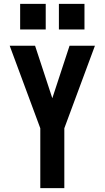

<svg xmlns="http://www.w3.org/2000/svg" viewBox="-20 -971 540 991"><path d="M188 0V-309L30 -735H161L231 -522L250 -464L339 -735H470L312 -309V0ZM284 -819V-951H416V-819ZM84 -819V-951H216V-819Z"/></svg>

Font: Iosevka SS04 Extrabold
Style: Regular
Weight: 800
Monospace: yes
Designer: Belleve Invis
Foundry: Belleve Invis
Version: Version 19.0.0; ttfautohint (v1.8.4)